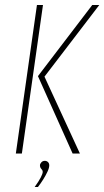

<svg xmlns="http://www.w3.org/2000/svg" viewBox="-20 -611 415 764"><path d="M269 0 131 -308 347 -591H375L157 -306L298 0ZM43 0 127 -591H151L67 0ZM118 133Q134 111 142 95.5Q150 80 150 73Q150 68 147.5 65Q145 62 142 58Q139 54 139 47Q139 41 144.5 35Q150 29 158 29Q166 29 171 34Q176 39 176 47Q176 57 169 72Q162 87 152 103Q142 119 131 133Z"/></svg>

Font: Alumni Sans Thin Thin
Style: Italic
Weight: 250
Italic angle: -8°
Version: Version 1.016